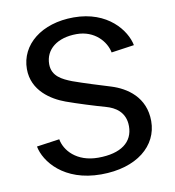

<svg xmlns="http://www.w3.org/2000/svg" viewBox="-78 -735 748 821"><g transform="rotate(-10 296.0 -325.0)"><path d="M45.8 -149.2C58.3 -82.5 134.2 15.8 295.8 15.8C451.7 15.8 545.8 -65 545.8 -171.7C545.8 -275.8 470 -325.8 402.5 -346.7C359.2 -360 288.3 -381.7 242.5 -398.3C201.7 -414.2 158.3 -434.2 158.3 -486.7C158.3 -550.8 211.7 -593.3 295.8 -593.3C374.2 -593.3 420.8 -538.3 430 -490L529.2 -504.2C516.7 -569.2 444.2 -665.8 295.8 -665.8C155.8 -665.8 60.8 -588.3 60.8 -482.5C60.8 -388.3 140 -339.2 199.2 -317.5C247.5 -300 320 -277.5 367.5 -264.2C402.5 -254.2 448.3 -230 448.3 -166.7C448.3 -98.3 395.8 -56.7 295.8 -56.7C201.7 -56.7 153.3 -114.2 145 -163.3Z"/></g></svg>

Font: Boon Medium
Style: Regular
Weight: 500
Designer: Sungsit Sawaiwan
Foundry: FontUni
Version: Version 2.0